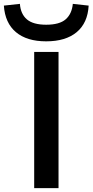

<svg xmlns="http://www.w3.org/2000/svg" viewBox="-53 -974 479 994"><path d="M124 0V-705H250V0ZM186 -760Q86 -760 29.5 -807.5Q-27 -855 -33 -945L50 -954Q54 -901 86.5 -873.5Q119 -846 186 -846Q255 -846 287 -874Q319 -902 324 -954L406 -945Q401 -855 344 -807.5Q287 -760 186 -760Z"/></svg>

Font: Nunito Sans 7pt Expanded SemiBold
Style: Regular
Weight: 600
Width: 7
Designer: Vernon Adams
Foundry: Vernon Adams
Version: Version 3.101;gftools[0.9.27]